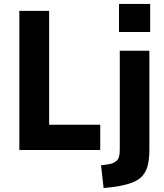

<svg xmlns="http://www.w3.org/2000/svg" viewBox="-20 -760 831 973"><path d="M78 0V-705H229V-128H488V0ZM583 -598V-740H741V-598ZM505 193 492 78 533 72Q556 68 571.5 54.5Q587 41 587 -1V-503H737V-3Q737 39 730 72.5Q723 106 704 129Q685 152 648 166Q611 180 552 188Z"/></svg>

Font: Nunito Sans 7pt Condensed ExtraBold
Style: Regular
Weight: 800
Width: 3
Designer: Vernon Adams
Foundry: Vernon Adams
Version: Version 3.101;gftools[0.9.27]